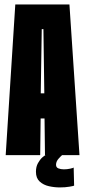

<svg xmlns="http://www.w3.org/2000/svg" viewBox="-20 -695 382 860"><path d="M5.5 0 48.5 -675H291L336 0H181.5L179.5 -164.5H162L160 0ZM162.5 -277H178.5L174.5 -564.5H167ZM248 144.5Q223.5 144.5 199 139Q174.5 133.5 157.8 118.2Q141 103 141 74.5Q141 52 150 35.8Q159 19.5 169.5 10.2Q180 1 184 0H258Q255.5 1.5 243.2 14.8Q231 28 231 43Q231 55 241.5 59.2Q252 63.5 266 63.5Q280.5 63.5 294.2 60.5Q308 57.5 310 55.5L312 136.5Q310 138 291.2 141.2Q272.5 144.5 248 144.5Z"/></svg>

Font: Anybody UltraCondensed ExtraBold
Style: Regular
Weight: 800
Width: 1
Designer: Tyler Finck
Foundry: Etcetera Type Company
Version: Version 1.010; ttfautohint (v1.8.3) -l 8 -r 50 -G 200 -x 14 